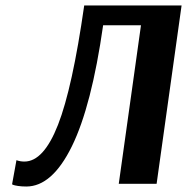

<svg xmlns="http://www.w3.org/2000/svg" viewBox="-20 -670 682 700"><path d="M642 -650 551 0H413L494 -578H356Q314 -283 242 -136.5Q170 10 76 10Q59 10 46 8Q33 6 28 4L24 2L40 -86Q53 -81 69 -81Q139 -81 191.5 -215Q244 -349 287 -650Z"/></svg>

Font: Arsenal
Style: Bold Italic
Weight: 700
Italic angle: -9.10001°
Designer: Andrij Shevchenko
Foundry: Stairsfor
Version: Version 2.001;PS 002.001;hotconv 1.0.88;makeotf.lib2.5.64775